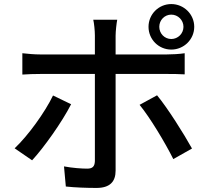

<svg xmlns="http://www.w3.org/2000/svg" viewBox="-20 -876 1040 945"><path d="M764 -744C764 -777 790 -804 823 -804C856 -804 883 -777 883 -744C883 -711 856 -684 823 -684C790 -684 764 -711 764 -744ZM711 -744C711 -682 761 -632 823 -632C885 -632 936 -682 936 -744C936 -806 885 -856 823 -856C761 -856 711 -806 711 -744ZM557 -779H439C443 -763 447 -725 447 -701V-608H179C148 -608 118 -611 90 -614V-509C117 -511 149 -512 180 -512H447V-83C446 -56 435 -46 409 -46C383 -46 338 -49 295 -57L304 42C349 47 408 49 455 49C521 49 549 18 549 -36V-512H801C826 -512 860 -512 889 -510V-614C863 -610 826 -608 800 -608H549V-700C549 -723 554 -765 557 -779ZM330 -363 241 -406C201 -323 118 -208 52 -146L138 -87C194 -147 286 -276 330 -363ZM753 -407 667 -360C718 -298 792 -175 833 -93L925 -145C885 -217 806 -343 753 -407Z"/></svg>

Font: Noto Sans HK Medium
Style: Regular
Weight: 500
Designer: Ryoko NISHIZUKA 西塚涼子 (kana, bopomofo & ideographs); Paul D. Hunt (Latin, Greek & Cyrillic); Sandoll Communications 산돌커뮤니
Foundry: Adobe
Version: Version 2.002;hotconv 1.0.116;makeotfexe 2.5.65601